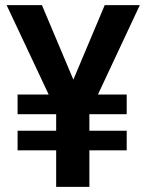

<svg xmlns="http://www.w3.org/2000/svg" viewBox="-20 -731 573 751"><path d="M475.6 -284.2H48.8V-361.3H475.6ZM475.6 -143.1H48.8V-219.7H475.6ZM389.6 -710.9H526.9L324.7 -279.3H250L233.4 -339.8ZM302.2 -335.9 283.2 -279.3H209L5.9 -710.9H144ZM329.6 0H199.7V-373.5H329.6Z"/></svg>

Font: Heebo SemiBold
Style: Regular
Weight: 600
Designer: Oded Ezer
Foundry: Ezer Type House
Version: Version 3.100